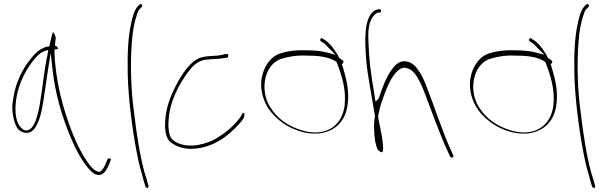

<svg xmlns="http://www.w3.org/2000/svg" viewBox="-20 -716 3006 950"><path d="M41 -176C43 -136 54 -95 71 -75C92 -56 122 -51 145 -73C171 -100 185 -155 194 -212C203 -267 210 -325 219 -381L231 -453L239 -380C248 -297 265 -220 290 -143C317 -60 358 39 401 96C422 125 439 142 454 147C489 159 507 129 521 94L529 72C531 70 528 69 523 68C517 72 516 69 515 63V66L505 88C500 102 494 114 486 123C479 135 470 137 459 131C445 126 430 110 414 87C396 62 377 29 358 -12C309 -121 266 -262 253 -402C251 -421 250 -438 250 -453V-471L258 -473C264 -473 266 -472 266 -471V-473C266 -482 263 -487 252 -490C253 -507 255 -518 256 -531C251 -545 245 -555 242 -558C242 -557 240 -553 239 -549C236 -539 227 -503 224 -486L223 -488C219 -484 219 -485 211 -485C175 -473 155 -455 130 -422C93 -378 59 -310 47 -238C43 -214 40 -194 41 -176ZM62 -236C74 -305 107 -369 142 -413C159 -434 174 -454 202 -464L219 -469L215 -445C199 -375 192 -290 179 -214C174 -180 155 -61 105 -71C97 -73 90 -78 83 -86C52 -117 53 -186 62 -236Z M612 -350C614 -236 635 -74 654 24C663 74 672 112 681 141C689 170 693 188 696 195V196L701 210C709 216 715 216 715 203L711 192V191C709 182 704 165 695 137C672 52 656 -51 643 -161C628 -272 624 -394 632 -502C637 -566 643 -601 658 -645C662 -657 665 -666 673 -673L682 -682C683 -683 684 -686 684 -688C684 -693 681 -696 676 -696C674 -696 672 -695 671 -694L662 -685C646 -669 635 -633 628 -596C613 -529 610 -444 612 -350Z M812 -26C827 -3 870 18 913 20C999 24 1072 -17 1120 -60C1145 -83 1176 -112 1187 -135C1191 -149 1189 -156 1187 -157H1186C1184 -160 1178 -155 1176 -148C1162 -122 1136 -96 1110 -73C1092 -58 1072 -45 1050 -31C1004 -4 922 20 858 -9C832 -22 818 -35 815 -74C812 -90 813 -110 815 -132C823 -222 869 -304 911 -360C933 -390 956 -412 991 -420H992C1003 -421 1014 -422 1023 -423C1043 -425 1071 -425 1084 -428C1098 -430 1107 -431 1108 -432V-433C1112 -450 1107 -450 1093 -448H1092C1081 -445 1076 -443 1057 -441C1031 -439 1012 -439 989 -435C952 -429 925 -404 899 -371C868 -331 833 -264 815 -210C797 -155 786 -69 812 -26Z M1281 -355C1259 -284 1281 -216 1314 -171C1340 -135 1383 -100 1426 -81C1465 -63 1520 -48 1573 -58C1645 -72 1691 -122 1700 -200C1709 -258 1695 -322 1681 -368L1672 -398C1676 -402 1684 -411 1677 -416L1657 -431C1653 -438 1651 -447 1645 -453C1631 -478 1606 -508 1587 -518L1575 -526C1572 -529 1569 -528 1566 -524C1560 -513 1571 -510 1577 -506C1588 -500 1601 -484 1613 -472L1640 -445L1603 -455C1571 -464 1535 -467 1493 -467C1443 -469 1399 -463 1362 -450C1324 -437 1294 -398 1281 -355ZM1299 -223C1271 -306 1301 -400 1369 -424C1402 -435 1447 -443 1492 -441C1553 -441 1606 -436 1645 -410L1650 -397C1671 -342 1694 -271 1685 -193C1673 -102 1606 -46 1502 -64C1429 -79 1364 -117 1327 -171C1316 -186 1305 -204 1299 -223ZM1492 -441Z M1793 -407C1797 -358 1823 -213 1835 -145V-141C1832 -121 1830 -102 1831 -85V-84C1831 -40 1837 1 1850 26C1858 34 1868 39 1871 37C1877 32 1877 15 1873 -16C1870 -51 1858 -94 1851 -137V-140C1852 -142 1852 -143 1852 -146V-147L1858 -175C1861 -189 1866 -204 1871 -218C1890 -272 1913 -341 1957 -373C1965 -378 1974 -381 1983 -381H1985C2015 -376 2032 -355 2046 -332C2056 -314 2067 -293 2078 -264C2112 -175 2155 -55 2193 28L2208 60C2212 68 2228 62 2223 53L2208 20C2168 -68 2129 -190 2093 -281C2082 -312 2071 -336 2059 -355C2038 -388 2020 -410 1983 -413C1951 -413 1935 -395 1915 -367C1891 -334 1871 -281 1856 -235L1855 -231C1855 -230 1853 -228 1852 -227L1838 -213L1832 -252C1813 -368 1807 -408 1803 -508C1801 -551 1802 -594 1819 -624C1829 -642 1838 -648 1850 -654H1860C1865 -656 1867 -661 1865 -666C1861 -677 1835 -665 1829 -661C1778 -620 1785 -508 1793 -407Z M2314 -355C2292 -284 2314 -216 2347 -171C2373 -135 2416 -100 2459 -81C2498 -63 2553 -48 2606 -58C2678 -72 2724 -122 2733 -200C2742 -258 2728 -322 2714 -368L2705 -398C2709 -402 2717 -411 2710 -416L2690 -431C2686 -438 2684 -447 2678 -453C2664 -478 2639 -508 2620 -518L2608 -526C2605 -529 2602 -528 2599 -524C2593 -513 2604 -510 2610 -506C2621 -500 2634 -484 2646 -472L2673 -445L2636 -455C2604 -464 2568 -467 2526 -467C2476 -469 2432 -463 2395 -450C2357 -437 2327 -398 2314 -355ZM2332 -223C2304 -306 2334 -400 2402 -424C2435 -435 2480 -443 2525 -441C2586 -441 2639 -436 2678 -410L2683 -397C2704 -342 2727 -271 2718 -193C2706 -102 2639 -46 2535 -64C2462 -79 2397 -117 2360 -171C2349 -186 2338 -204 2332 -223ZM2525 -441Z M2822 -350C2824 -236 2845 -74 2864 24C2873 74 2882 112 2891 141C2899 170 2903 188 2906 195V196L2911 210C2919 216 2925 216 2925 203L2921 192V191C2919 182 2914 165 2905 137C2882 52 2866 -51 2853 -161C2838 -272 2834 -394 2842 -502C2847 -566 2853 -601 2868 -645C2872 -657 2875 -666 2883 -673L2892 -682C2893 -683 2894 -686 2894 -688C2894 -693 2891 -696 2886 -696C2884 -696 2882 -695 2881 -694L2872 -685C2856 -669 2845 -633 2838 -596C2823 -529 2820 -444 2822 -350Z"/></svg>

Font: Stray Cat
Style: ExLt
Weight: 200
Version: Version 1.0